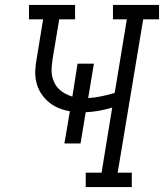

<svg xmlns="http://www.w3.org/2000/svg" viewBox="-20 -755 662 775"><path d="M326 0V-58H390L433 -321Q407 -313 380 -308Q353 -303 326 -302L305 -176H240L262 -306Q237 -310 215 -319.5Q193 -329 175 -344.5Q157 -360 144.5 -380Q132 -400 126.5 -424Q121 -448 122.5 -473.5Q124 -499 129 -524L154 -677H97V-735H283V-677H219L192 -515Q190 -499 188.5 -482Q187 -465 190 -449.5Q193 -434 200 -420Q207 -406 218 -395.5Q229 -385 242.5 -377.5Q256 -370 272 -365L293 -498H359L336 -359Q363 -361 390 -366.5Q417 -372 443 -380L492 -677H436V-735H622V-677H558L455 -58H512V0Z"/></svg>

Font: Iosevka Etoile Light Oblique
Style: Regular
Weight: 300
Italic angle: -9°
Designer: Belleve Invis
Foundry: Belleve Invis
Version: Version 15.5.2; ttfautohint (v1.8.4)